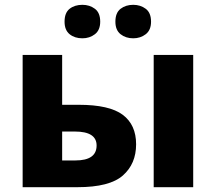

<svg xmlns="http://www.w3.org/2000/svg" viewBox="-20 -777 896 797"><path d="M618 0H782V-549H618ZM74 0H302Q435 0 490 -48.5Q545 -97 545 -178Q545 -259 489.5 -300.5Q434 -342 307 -342H238V-549H74ZM238 -111V-231H291Q381 -231 381 -173Q381 -111 293 -111ZM459 -687Q459 -652 480.5 -635Q502 -618 533 -618Q563 -618 585 -635Q607 -652 607 -687Q607 -724 585 -740.5Q563 -757 533 -757Q502 -757 480.5 -740.5Q459 -724 459 -687ZM248 -687Q248 -652 269 -635Q290 -618 322 -618Q352 -618 374 -635Q396 -652 396 -687Q396 -724 374 -740.5Q352 -757 322 -757Q290 -757 269 -740.5Q248 -724 248 -687Z"/></svg>

Font: Noto Sans UI Extra
Style: Regular
Weight: 800
Designer: Monotype Design Team
Foundry: Monotype Imaging Inc.
Version: Version 1.901